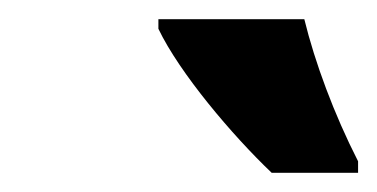

<svg xmlns="http://www.w3.org/2000/svg" viewBox="-20 -786 393 200"><path d="M353 -606V-618C328 -667 308 -721 297 -766H145V-756C167 -710 222 -645 263 -606Z"/></svg>

Font: BC Sans
Style: Bold Italic
Weight: 700
Italic angle: -12°
Designer: Monotype Design Team
Province of B.C.
Foundry: Monotype Imaging Inc.
Version: Version 2.000;GOOG;noto-source:20170915:90ef993387c0